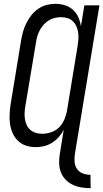

<svg xmlns="http://www.w3.org/2000/svg" viewBox="-20 -763 541 1006"><path d="M455 223Q430 223 406 219Q382 215 361 205Q340 195 324 178.5Q308 162 299.5 140.5Q291 119 290 95Q289 71 293 46L314 -83Q304 -63 288.5 -45.5Q273 -28 253.5 -15.5Q234 -3 211.5 2.5Q189 8 168 8Q141 8 116.5 0Q92 -8 74.5 -25Q57 -42 46.5 -65Q36 -88 32.5 -113.5Q29 -139 30.5 -166Q32 -193 36 -219L91 -554Q95 -577 101.5 -599.5Q108 -622 119 -643.5Q130 -665 145 -684Q160 -703 180.5 -717Q201 -731 224 -737Q247 -743 270 -743Q296 -743 320 -735.5Q344 -728 362 -712Q380 -696 390 -673.5Q400 -651 404 -626L422 -735H501L372 46Q369 67 371 87.5Q373 108 384.5 123.5Q396 139 414.5 146Q433 153 454 153ZM200 -62Q223 -62 247.5 -70Q272 -78 289.5 -95.5Q307 -113 317 -136.5Q327 -160 331 -183L386 -518Q389 -536 390.5 -554Q392 -572 390 -589Q388 -606 381.5 -622Q375 -638 363.5 -650Q352 -662 335.5 -667.5Q319 -673 301 -673Q285 -673 268.5 -669.5Q252 -666 237 -657Q222 -648 210 -635Q198 -622 189.5 -606.5Q181 -591 176 -575Q171 -559 169 -543L113 -208Q110 -191 109 -173.5Q108 -156 110.5 -139.5Q113 -123 120 -108Q127 -93 139 -82.5Q151 -72 167 -67Q183 -62 200 -62Z"/></svg>

Font: Iosevka
Style: Italic
Weight: 400
Italic angle: -9°
Monospace: yes
Designer: Belleve Invis
Foundry: Belleve Invis
Version: Version 32.5.0; ttfautohint (v1.8.4)